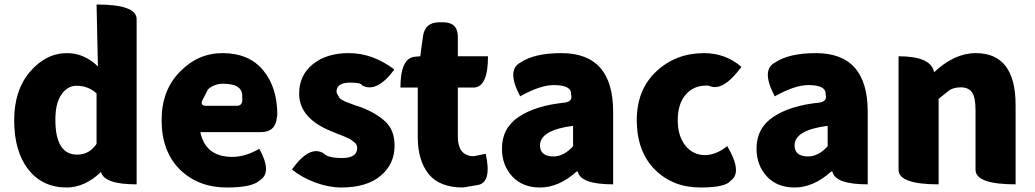

<svg xmlns="http://www.w3.org/2000/svg" viewBox="-20 -819 4598 853"><path d="M276 14Q169 14 106 -66Q43 -146 43 -285Q43 -418 113 -500Q184 -583 278 -583Q354 -583 415 -524L409 -799Q587 -799 587 -734V0Q442 0 429 -55Q356 14 276 14ZM323 -132Q377 -132 409 -180V-404Q372 -438 320 -438Q280 -438 253 -399Q226 -361 226 -287Q226 -132 323 -132Z M988 14Q861 14 779 -66Q698 -147 698 -285Q698 -418 779 -500Q860 -583 968 -583Q1086 -583 1149 -507Q1212 -431 1212 -309L1210 -297Q1204 -232 1139 -232H870Q893 -122 1012 -122Q1070 -122 1132 -158Q1191 -51 1133 -17Q1100 14 988 14ZM880 -375Q867 -349 896 -349H1032Q1061 -349 1056 -387Q1061 -447 971 -447Q932 -447 904 -422Z M1496 14Q1441 14 1381 -8Q1321 -30 1277 -66Q1356 -177 1419 -137Q1436 -117 1500 -117Q1567 -117 1567 -162Q1567 -169 1564 -175Q1561 -182 1554 -187Q1547 -193 1541 -197Q1535 -202 1522 -207Q1510 -213 1502 -216Q1495 -219 1478 -225Q1461 -232 1454 -235Q1309 -293 1309 -403Q1309 -484 1369 -533Q1430 -583 1529 -583Q1637 -583 1732 -510Q1653 -404 1588 -440Q1585 -452 1535 -452Q1475 -452 1475 -411Q1475 -405 1489 -383Q1493 -379 1500 -375Q1508 -371 1513 -368Q1519 -366 1529 -362Q1539 -358 1545 -356Q1551 -354 1564 -349Q1577 -345 1583 -343Q1651 -317 1692 -279Q1733 -241 1733 -172Q1733 -90 1671 -38Q1609 14 1496 14Z M2037 14Q1934 14 1885 -45Q1836 -105 1836 -211V-430H1759Q1759 -562 1824 -567L1847 -569L1859 -656Q1867 -720 1932 -720H1949Q2014 -720 2014 -655V-569H2148Q2148 -430 2083 -430H2014V-213Q2014 -125 2086 -125L2138 -136Q2166 -7 2102 3Z M2379 14Q2302 14 2256 -35Q2210 -85 2210 -159Q2210 -250 2285 -300Q2360 -350 2488 -363Q2526 -368 2517 -400Q2520 -441 2440 -441Q2380 -441 2291 -391Q2229 -508 2292 -541Q2354 -583 2474 -583Q2704 -583 2704 -323V0Q2559 0 2547 -57H2542Q2463 14 2379 14ZM2440 -124Q2484 -124 2526 -169V-260Q2379 -241 2379 -173Q2379 -124 2440 -124Z M3092 14Q2969 14 2889 -66Q2809 -147 2809 -285Q2809 -421 2896 -502Q2983 -583 3108 -583Q3203 -583 3274 -522Q3191 -409 3130 -438L3119 -439Q3060 -439 3025 -397Q2991 -356 2991 -285Q2991 -215 3025 -172Q3059 -130 3112 -130Q3161 -130 3211 -170Q3280 -53 3226 -16Q3203 14 3092 14Z M3510 14Q3433 14 3387 -35Q3341 -85 3341 -159Q3341 -250 3416 -300Q3491 -350 3619 -363Q3657 -368 3648 -400Q3651 -441 3571 -441Q3511 -441 3422 -391Q3360 -508 3423 -541Q3485 -583 3605 -583Q3835 -583 3835 -323V0Q3690 0 3678 -57H3673Q3594 14 3510 14ZM3571 -124Q3615 -124 3657 -169V-260Q3510 -241 3510 -173Q3510 -124 3571 -124Z M4150 0Q3972 0 3972 -65V-569Q4117 -569 4130 -498Q4220 -583 4315 -583Q4492 -583 4492 -352V0Q4314 0 4314 -65V-330Q4314 -387 4298 -409Q4283 -431 4248 -431Q4220 -431 4199 -419L4150 -380V0Z"/></svg>

Font: Swei Half Moon CJK SC
Style: Black
Weight: 900
Version: Version 2.071